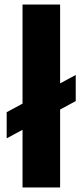

<svg xmlns="http://www.w3.org/2000/svg" viewBox="-20 -828 366 848"><path d="M9.5 -217V-332.5L314.5 -497V-381.5ZM79.5 0V-808H245.5V0Z"/></svg>

Font: Encode Sans SemiExpanded
Style: Bold
Weight: 700
Width: 6
Designer: Multiple Designers
Foundry: Impallari Type
Version: Version 3.002